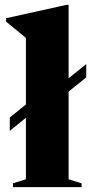

<svg xmlns="http://www.w3.org/2000/svg" viewBox="-20 -765 388 785"><path d="M260.5 -32 313.5 -15.5V0H33V-15.5L86 -32V-283.5L20 -230V-284.5L86 -338V-610Q76.5 -618 55.5 -635.2Q34.5 -652.5 5 -676.5V-690.5L251 -745H260.5V-445L332.5 -503V-448.5L260.5 -390.5Z"/></svg>

Font: Newsreader 72pt
Style: Bold
Weight: 700
Designer: Hugues Gentile
Foundry: Production Type
Version: Version 1.003; ttfautohint (v1.8.3)